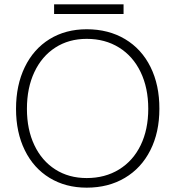

<svg xmlns="http://www.w3.org/2000/svg" viewBox="-20 -845 801 877"><path d="M376 12.2Q279.8 12.2 206.5 -32.5Q133.3 -77.1 93.3 -158.7Q53.2 -240.2 53.2 -347.7Q53.2 -456.1 93.3 -538.6Q133.3 -621.1 206.5 -666.3Q279.8 -711.4 376 -711.4Q475.6 -711.4 551.3 -666.3Q627 -621.1 667.7 -538.6Q708.5 -456.1 708 -347.7Q708 -240.2 666.7 -158.7Q625.5 -77.1 550.3 -32.5Q475.1 12.2 376 12.2ZM376 -31.7Q460 -31.7 523.9 -71Q587.9 -110.4 622.6 -181.9Q657.2 -253.4 657.2 -348.1Q657.2 -443.4 622.3 -515.9Q587.4 -588.4 523.7 -627.9Q460 -667.5 376 -667.5Q294.4 -667.5 232.7 -627.7Q170.9 -587.9 137 -515.6Q103 -443.4 103 -347.7Q103 -253.4 137 -181.9Q170.9 -110.4 232.7 -71Q294.4 -31.7 376 -31.7ZM227.1 -825.2H544.4V-781.2H227.1Z"/></svg>

Font: DavidDev Light
Style: Regular
Weight: 300
Designer: David.dev
Foundry: David.dev
Version: Version 1.001;FEAKit 1.0